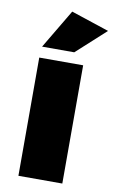

<svg xmlns="http://www.w3.org/2000/svg" viewBox="-88 -822 523 870"><g transform="rotate(10 173.5 -387.5)"><path d="M347 -717 213 -595H65L172 -775ZM263 0H61V-544H263Z"/></g></svg>

Font: Montserrat Extra Bold
Style: Regular
Weight: 800
Designer: Julieta Ulanovsky
Foundry: Julieta Ulanovsky
Version: Version 3.001;PS 003.001;hotconv 1.0.70;makeotf.lib2.5.58329